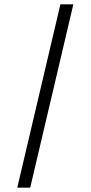

<svg xmlns="http://www.w3.org/2000/svg" viewBox="-20 -770 420 890"><path d="M60 100 260 -750H320L120 100Z"/></svg>

Font: Unica One
Style: Regular
Weight: 400
Designer: Eduardo Rodriguez Tunni
Foundry: Eduardo Rodriguez Tunni
Version: Version 2.000; ttfautohint (v1.8.4.7-5d5b);gftools[0.9.23]